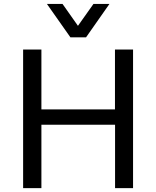

<svg xmlns="http://www.w3.org/2000/svg" viewBox="-20 -965 801 985"><path d="M341.3 -773.4 220.7 -944.8H300.8L379.9 -832.5L459.5 -944.8H541.5L421.4 -773.4ZM98.6 0V-710.9H192.4V-403.8H569.8V-710.9H662.6V0H570.3V-325.2H192.4V0Z"/></svg>

Font: Muli
Style: Regular
Weight: 400
Designer: Vernon Adams
Foundry: newtypography
Version: Version 2; ttfautohint (v1.00rc1.6-4cba) -l 8 -r 50 -G 200 -